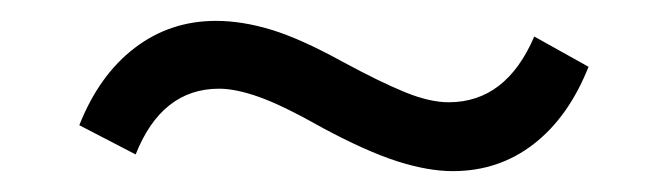

<svg xmlns="http://www.w3.org/2000/svg" viewBox="-20 -379 640 184"><path d="M414 -215Q390 -215 360.5 -224.5Q331 -234 290 -256Q251 -278 228.5 -286Q206 -294 190 -294Q135 -294 110 -231L56 -259Q75 -307 109 -333Q143 -359 187 -359Q212 -359 240 -350.5Q268 -342 308 -320Q345 -300 368.5 -290.5Q392 -281 410 -281Q465 -281 492 -344L544 -315Q525 -267 491.5 -241Q458 -215 414 -215Z"/></svg>

Font: Nunito Sans Medium
Style: Regular
Weight: 500
Designer: Vernon Adams
Foundry: Vernon Adams
Version: Version 3.101; ttfautohint (v1.8.4.7-5d5b);gftools[0.9.27]